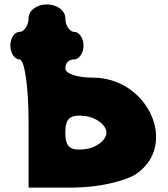

<svg xmlns="http://www.w3.org/2000/svg" viewBox="-20 -903 762 873"><path d="M110 -821C110 -788 90 -758 68 -758C46 -758 27 -729 27 -696C27 -663 46 -633 68 -633C92 -633 110 -509 110 -342V-50H310C422 -50 550 -78 602 -114C791 -247 652 -550 402 -550C331 -550 277 -568 277 -592C277 -617 293 -633 318 -633C340 -633 360 -663 360 -696C360 -729 340 -758 318 -758C296 -758 277 -788 277 -821C277 -855 239 -883 193 -883C147 -883 110 -855 110 -821ZM464 -300C464 -267 420 -232 370 -225C299 -216 277 -234 277 -300C277 -366 299 -384 370 -375C420 -368 464 -333 464 -300Z"/></svg>

Font: Hussar Skorodowane
Style: Bold
Weight: 700
Foundry: Cannot Into Space Fonts
Version: Version 0.892